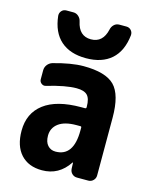

<svg xmlns="http://www.w3.org/2000/svg" viewBox="-117 -846 734 931"><g transform="rotate(15 250.0 -380.5)"><path d="M400.4 -769.5Q415 -769.5 424.3 -759.3Q433.6 -749 432.6 -734.4Q423.8 -653.3 377 -611.8Q330.1 -570.3 250 -570.3Q169.9 -570.3 123 -611.8Q76.2 -653.3 67.4 -734.4Q66.4 -749 75.7 -759.3Q85 -769.5 99.6 -769.5H134.8Q149.4 -769.5 160.6 -759.3Q171.9 -749 174.8 -734.4Q189.5 -665 249.5 -665Q309.6 -665 325.2 -734.4Q328.1 -749 338.9 -759.3Q349.6 -769.5 365.2 -769.5ZM315.4 -224.6V-240.2Q315.4 -245.1 309.6 -245.1H290Q231.4 -245.1 200.7 -222.2Q169.9 -199.2 169.9 -160.2Q169.9 -128.9 185.1 -111.8Q200.2 -94.7 224.6 -94.7Q315.4 -94.7 315.4 -224.6ZM250 -530.3Q361.3 -530.3 405.8 -485.4Q450.2 -440.4 450.2 -325.2V-35.2Q450.2 -20.5 439.9 -10.3Q429.7 0 415 0H358.4Q343.8 0 333.5 -9.8Q323.2 -19.5 322.3 -35.2L321.3 -64.5Q321.3 -65.4 320.3 -65.4Q318.4 -65.4 318.4 -64.5Q269.5 9.8 184.6 9.8Q116.2 9.8 78.1 -32.2Q40 -74.2 40 -150.4Q40 -238.3 103.5 -286.6Q167 -335 290 -335H309.6Q314.5 -335 315.4 -339.8V-344.7Q315.4 -384.8 299.3 -401.4Q283.2 -418 245.1 -418Q190.4 -418 97.7 -390.6Q85.9 -386.7 75.7 -394.5Q65.4 -402.3 65.4 -415V-460Q65.4 -475.6 74.7 -487.8Q84 -500 98.6 -504.9Q188.5 -530.3 250 -530.3Z"/></g></svg>

Font: Rounded-L Mgen+ 1m bold
Style: Bold
Weight: 700
Designer: [Source Han Sans]
Ryoko NISHIZUKA  (kana & ideographs); Paul D. Hunt (Latin, Greek & Cyrillic); Wenlong ZHANG  (bopomofo
Version: Version 1.059.20150602